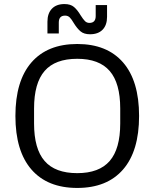

<svg xmlns="http://www.w3.org/2000/svg" viewBox="-20 -917 762 947"><path d="M56 -345Q56 -518 135 -609Q214 -700 361 -700Q508 -700 587 -609Q666 -518 666 -345Q666 -172 587 -81Q508 10 361 10Q214 10 135 -81Q56 -172 56 -345ZM361 -63Q469 -63 521 -123Q573 -183 573 -308V-382Q573 -507 521 -567Q469 -627 361 -627Q252 -627 200 -567Q148 -507 148 -382V-308Q148 -183 200 -123Q252 -63 361 -63ZM344 -803Q333 -822 324 -831Q315 -840 301 -840Q270 -840 270 -806V-752H214V-810Q214 -851 236 -874Q258 -897 298 -897Q328 -897 345 -882.5Q362 -868 378 -841Q390 -822 399 -813Q408 -804 421 -804Q452 -804 452 -838V-892H508V-834Q508 -793 486 -770.5Q464 -748 424 -748Q394 -748 377 -762.5Q360 -777 344 -803Z"/></svg>

Font: Mozilla Text BETA
Style: Regular
Weight: 400
Designer: Studio DRAMA
Foundry: Studio DRAMA
Version: Version 0.100